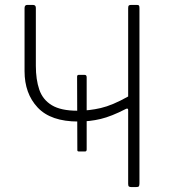

<svg xmlns="http://www.w3.org/2000/svg" viewBox="-20 -762 708 782"><path d="M299 -267Q187 -267 133.5 -324Q80 -381 80 -472V-729Q80 -742 91 -742H114Q120 -742 123 -739Q126 -736 126 -730V-494Q126 -438 140 -397Q154 -356 191 -333.5Q228 -311 296 -311Q343 -311 390.5 -322Q438 -333 502 -369V-314Q502 -323 492 -318Q434 -288 390 -277.5Q346 -267 299 -267ZM302 -145Q295 -145 295 -150L294 -450Q294 -453 295.5 -455Q297 -457 300 -457H325Q333 -457 333 -447V-153Q333 -145 326 -145ZM516 0Q508 0 505 -2.5Q502 -5 502 -13V-729Q502 -737 504.5 -739.5Q507 -742 514 -742H537Q544 -742 546 -739.5Q548 -737 548 -729V-16Q548 -6 545.5 -3Q543 0 533 0Z"/></svg>

Font: Libre Franklin Thin
Style: Regular
Weight: 100
Designer: Pablo Impallari, Rodrigo Fuenzalida, Nhung Nguyen
Foundry: Impallari Type
Version: Version 3.000